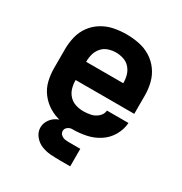

<svg xmlns="http://www.w3.org/2000/svg" viewBox="-167 -662 909 959"><g transform="rotate(30 288.0 -182.0)"><path d="M291 8Q330 8 368.5 0Q407 -8 440.5 -29.5Q474 -51 494 -85.5Q514 -120 517 -159H393Q391 -137 373.5 -121.5Q356 -106 334.5 -101.5Q313 -97 291 -97Q268 -97 246.5 -104Q225 -111 209.5 -127.5Q194 -144 187.5 -166Q181 -188 181 -210V-213H519V-320Q519 -356 510 -391.5Q501 -427 479.5 -456.5Q458 -486 427 -505Q396 -524 360 -531Q324 -538 288 -538Q252 -538 216.5 -531Q181 -524 149.5 -505Q118 -486 96.5 -456.5Q75 -427 66.5 -391.5Q58 -356 58 -320V-210Q58 -174 66.5 -138.5Q75 -103 97.5 -73.5Q120 -44 151.5 -25Q183 -6 219 1Q255 8 291 8ZM181 -318V-320Q181 -342 187 -363.5Q193 -385 208 -402Q223 -419 244.5 -426Q266 -433 288 -433Q310 -433 331.5 -426Q353 -419 368 -402Q383 -385 389 -363.5Q395 -342 395 -320V-318ZM312 174H373V73H313Q312 73 312 73Q312 73 311 73Q298 73 285.5 71.5Q273 70 262.5 61Q252 52 252 39Q252 26 263.5 17Q275 8 288 8V-13Q265 -13 241.5 -9.5Q218 -6 196.5 4.5Q175 15 161 35.5Q147 56 147 80Q147 106 164.5 128Q182 150 207 160Q232 170 258.5 172Q285 174 312 174Z"/></g></svg>

Font: Iosevka Sparkle
Style: Bold
Weight: 700
Designer: Belleve Invis
Foundry: Belleve Invis
Version: Version 4.5.0; ttfautohint (v1.8.3)